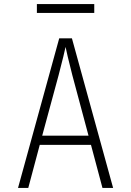

<svg xmlns="http://www.w3.org/2000/svg" viewBox="-20 -917 640 937"><path d="M68 0 269 -730H331L532 0H480L424 -210H174L118 0ZM186 -255H412L333 -550Q319 -604 310.5 -640.5Q302 -677 300 -688Q298 -677 289 -640.5Q280 -604 266 -550ZM160 -854V-897H440V-854Z"/></svg>

Font: NKDuy Mono Thin
Style: Regular
Weight: 100
Monospace: yes
Designer: NKDuy
Foundry: NKDuy
Version: Version 2.251; ttfautohint (v1.8.4.7-5d5b)